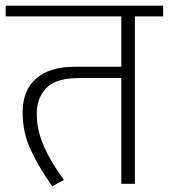

<svg xmlns="http://www.w3.org/2000/svg" viewBox="-30 -650 597 679"><path d="M250 -374Q168 -374 134 -339Q100 -304 100 -247Q100 -190 125.5 -132Q151 -74 196 -14L155 9Q110 -54 80 -117Q50 -180 50 -252Q50 -331 98 -372.5Q146 -414 235 -414H399V-592H-10V-630H547V-592H447V0H399V-374Z"/></svg>

Font: Mukta ExtraLight
Style: Regular
Weight: 275
Designer: Girish Dalvi and Yashodeep Gholap
Foundry: Ek Type
Version: Version 2.538;PS 1.002;hotconv 16.6.51;makeotf.lib2.5.65220;